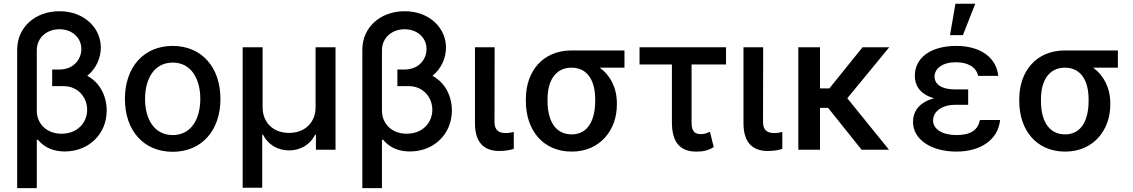

<svg xmlns="http://www.w3.org/2000/svg" viewBox="-20 -797 6030 1022"><path d="M71.4 -532V204.5H175.8V-51.5L181.1 -54C221.2 -5.3 273.4 9.2 324.6 9.2C452.8 9.2 547.9 -83.8 547.9 -208.5C547.9 -282 514.9 -355.5 444.6 -393.5C492.9 -432.2 516.7 -490.1 516.7 -544.4C516.7 -647.7 428.6 -737.2 296.5 -737.2C168 -737.2 71.4 -652.7 71.4 -532ZM175.8 -207.7V-529.1C175.8 -596.9 229.8 -641.3 296.5 -641.3C363.3 -641.3 413 -596.9 413 -536.2C413 -482.2 373.2 -426.8 294.7 -426.8H257.8V-338.4H319.6C393.1 -338.4 443.9 -280.5 443.9 -212.7C443.9 -143.8 391.7 -85.2 307.5 -85.2C225.5 -85.2 175.8 -141.3 175.8 -207.7Z M899.1 11C1052.9 11 1153.4 -101.6 1153.4 -270.2C1153.4 -440 1052.9 -552.6 899.1 -552.6C745.4 -552.6 644.9 -440 644.9 -270.2C644.9 -101.6 745.4 11 899.1 11ZM752.1 -270.6C752.1 -375 799 -463.8 899.5 -463.8C999.3 -463.8 1046.2 -375 1046.2 -270.6C1046.2 -165.8 999.3 -78.1 899.5 -78.1C799 -78.1 752.1 -165.8 752.1 -270.6Z M1271.7 202.4H1375.7V-79.9H1380C1407.3 -25.6 1460.2 3.6 1518.8 3.6C1577.4 3.6 1630.3 -25.6 1657.3 -79.9H1661.6V0H1766V-545.5H1659.8V-226.2C1659.8 -145.6 1603.7 -89.5 1518.8 -89.5C1433.9 -89.5 1377.8 -144.9 1377.8 -226.2V-545.5H1271.7Z M1908.7 -532V204.5H2013.1V-51.5L2018.5 -54C2058.6 -5.3 2110.8 9.2 2161.9 9.2C2290.1 9.2 2385.3 -83.8 2385.3 -208.5C2385.3 -282 2352.3 -355.5 2282 -393.5C2330.3 -432.2 2354 -490.1 2354 -544.4C2354 -647.7 2266 -737.2 2133.9 -737.2C2005.3 -737.2 1908.7 -652.7 1908.7 -532ZM2013.1 -207.7V-529.1C2013.1 -596.9 2067.1 -641.3 2133.9 -641.3C2200.6 -641.3 2250.4 -596.9 2250.4 -536.2C2250.4 -482.2 2210.6 -426.8 2132.1 -426.8H2095.2V-338.4H2157C2230.5 -338.4 2281.2 -280.5 2281.2 -212.7C2281.2 -143.8 2229 -85.2 2144.9 -85.2C2062.9 -85.2 2013.1 -141.3 2013.1 -207.7Z M2508.2 -545.5V-141C2508.2 -33 2561.4 6.7 2637.8 6.7C2671.5 6.7 2697.1 1.1 2714.8 -4.6V-94.5C2706.3 -92.3 2687.5 -88.8 2673.3 -88.8C2641 -88.8 2612.6 -98.4 2612.2 -147L2612.9 -545.5Z M2779.1 -269.9V-258.5C2779.1 -106.2 2868.6 9.9 3023.4 9.9C3175.8 9.9 3263.5 -106.9 3263.5 -238.6V-248.6C3263.5 -329.2 3228.7 -396 3172.2 -436.8H3304V-528.4H3022C2868.3 -528.4 2779.1 -416.5 2779.1 -269.9ZM2894.5 -258.5V-269.9C2894.5 -359.4 2931.5 -436.8 3022 -436.8C3112.6 -436.8 3148.1 -359.4 3148.1 -269.9V-258.5C3148.1 -162.6 3112.6 -81.7 3023.4 -81.7C2930.8 -81.7 2894.5 -162.6 2894.5 -258.5Z M3844.5 -545.5H3384.2V-453.8H3556.5V-146.3C3556.5 -36.6 3602.3 9.9 3686.1 9.9C3719.5 9.9 3747.2 6 3779.1 -14.2L3758.9 -95.9C3746.8 -90.2 3731.9 -83.1 3713.1 -83.1C3688.2 -83.1 3661.2 -87.4 3661.2 -143.1V-453.8H3844.5Z M3937.5 -545.5V-141C3937.5 -33 3990.8 6.7 4067.1 6.7C4100.9 6.7 4126.4 1.1 4144.2 -4.6V-94.5C4135.7 -92.3 4116.8 -88.8 4102.6 -88.8C4070.3 -88.8 4041.9 -98.4 4041.5 -147L4042.3 -545.5Z M4344.8 -545.5H4229.4V0H4344.8V-223H4387.8L4566.1 0H4712L4490.1 -274.1L4713.4 -545.5H4571.4L4394.5 -326.3H4344.8Z M5133.5 -321H5064.3C4991.8 -321 4954.9 -348 4954.5 -389.2C4954.9 -433.2 4997.5 -465.6 5067.8 -465.6C5134.2 -465.6 5177.2 -438.2 5186.4 -393.1H5293.7C5283 -493.3 5196 -552.6 5070.3 -552.6C4940 -552.6 4849.8 -494 4849.4 -393.1C4849.4 -347.3 4872.5 -296.2 4952.1 -273.8C4866.1 -251.4 4839.8 -197.1 4839.8 -148.1C4839.8 -52.6 4939.3 9.9 5071.4 9.9C5199.2 9.9 5293.7 -53.3 5303.3 -158.4H5196.4C5185 -104.4 5147 -78.1 5071.7 -78.1C4994.7 -78.1 4946.7 -110.4 4946.7 -155.5C4946.7 -204.9 4995.4 -239 5064.3 -239H5133.5ZM5036.9 -610.1H5105.5L5171.2 -777H5065.7Z M5405.5 -269.9V-258.5C5405.5 -106.2 5495 9.9 5649.9 9.9C5802.2 9.9 5889.9 -106.9 5889.9 -238.6V-248.6C5889.9 -329.2 5855.1 -396 5798.7 -436.8H5930.4V-528.4H5648.4C5494.7 -528.4 5405.5 -416.5 5405.5 -269.9ZM5521 -258.5V-269.9C5521 -359.4 5557.9 -436.8 5648.4 -436.8C5739 -436.8 5774.5 -359.4 5774.5 -269.9V-258.5C5774.5 -162.6 5739 -81.7 5649.9 -81.7C5557.2 -81.7 5521 -162.6 5521 -258.5Z"/></svg>

Font: Margiela Sans Medium
Style: Regular
Weight: 500
Designer: Stefan Endress, Andreas Faust
Version: Version 1.100;FEAKit 1.0